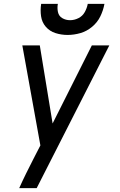

<svg xmlns="http://www.w3.org/2000/svg" viewBox="-20 -764 616 989"><path d="M79 205H169L543 -530H453L251 -128L185 -530H95L188 -15L152 55Q133 92 114.5 129.5Q96 167 79 205ZM328 -584Q361 -584 394 -593.5Q427 -603 454.5 -626Q482 -649 497 -680Q512 -711 518 -744H432Q428 -722 416.5 -701.5Q405 -681 384 -670.5Q363 -660 341 -660Q319 -660 301 -670.5Q283 -681 278.5 -702Q274 -723 278 -744H192Q187 -712 191.5 -680.5Q196 -649 216 -626Q236 -603 266 -593.5Q296 -584 328 -584Z"/></svg>

Font: Iosevka Sparkle Oblique
Style: Regular
Weight: 400
Italic angle: -9°
Designer: Belleve Invis
Foundry: Belleve Invis
Version: Version 4.5.0; ttfautohint (v1.8.3)